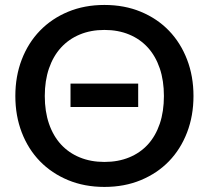

<svg xmlns="http://www.w3.org/2000/svg" viewBox="-20 -748 844 776"><path d="M265 -410H538.5V-315.5H265ZM762 -360Q762 -280 736 -212.5Q710 -145 662.8 -96.2Q615.5 -47.5 549.2 -20Q483 7.5 402 7.5Q321.5 7.5 255.2 -20Q189 -47.5 141.5 -96.2Q94 -145 68 -212.5Q42 -280 42 -360Q42 -440 68 -507.5Q94 -575 141.5 -624Q189 -673 255.2 -700.5Q321.5 -728 402 -728Q483 -728 549.2 -700.5Q615.5 -673 662.8 -624Q710 -575 736 -507.5Q762 -440 762 -360ZM642.5 -360Q642.5 -422 625.8 -471.5Q609 -521 577.8 -555.5Q546.5 -590 502 -608.5Q457.5 -627 402 -627Q347 -627 302.5 -608.5Q258 -590 226.5 -555.5Q195 -521 178 -471.5Q161 -422 161 -360Q161 -297.5 178 -248Q195 -198.5 226.5 -164.2Q258 -130 302.5 -111.8Q347 -93.5 402 -93.5Q457.5 -93.5 502 -111.8Q546.5 -130 577.8 -164.2Q609 -198.5 625.8 -248Q642.5 -297.5 642.5 -360Z"/></svg>

Font: Lato 2
Style: Regular
Weight: 600
Designer: Lukasz Dziedzic with Adam Twardoch and Botio Nikoltchev
Foundry: tyPoland Lukasz Dziedzic
Version: Version 2.015; 2015-08-06; http://www.latofonts.com/